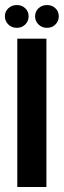

<svg xmlns="http://www.w3.org/2000/svg" viewBox="-27 -745 255 765"><path d="M41.9 0V-591H157.9V0ZM40.1 -634.1Q19.9 -634.1 6.2 -647.5Q-7.5 -660.8 -7.5 -680Q-7.5 -699.2 6.2 -712Q19.9 -724.9 40.1 -724.9Q60.4 -724.9 73.7 -712Q87 -699.2 87 -680Q87 -660.8 73.7 -647.5Q60.4 -634.1 40.1 -634.1ZM160.3 -634.1Q140.1 -634.1 126.4 -647.5Q112.8 -660.8 112.8 -680Q112.8 -699.2 126.4 -712Q140.1 -724.9 160.3 -724.9Q180.6 -724.9 193.9 -712Q207.2 -699.2 207.2 -680Q207.2 -660.8 193.9 -647.5Q180.6 -634.1 160.3 -634.1Z"/></svg>

Font: Alumni Sans SC Thin
Style: Regular
Weight: 100
Designer: Robert E. Leuschke
Foundry: Robert E. Leuschke
Version: Version 1.018